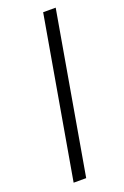

<svg xmlns="http://www.w3.org/2000/svg" viewBox="-140 -756 517 800"><g transform="rotate(-20 118.5 -355.5)"><path d="M219.7 -710.9 96.2 0H40.5L164.1 -710.9Z"/></g></svg>

Font: Roboto Condensed Light
Style: Italic
Weight: 300
Italic angle: -12°
Designer: Christian Robertson
Foundry: Google
Version: Version 3.0; 2020